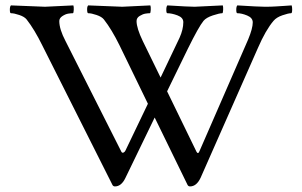

<svg xmlns="http://www.w3.org/2000/svg" viewBox="-20 -666 1091 694"><path d="M142.6 -641.6Q147.5 -641.6 245.1 -646.5Q247.1 -642.6 246.6 -630.4Q246.1 -618.2 243.2 -618.2Q236.3 -618.2 226.6 -616.7Q216.8 -615.2 205.6 -607.9Q194.3 -600.6 194.3 -589.8Q194.3 -560.5 216.8 -517.6L418.9 -117.2Q421.9 -112.3 426.8 -114.7Q431.6 -117.2 433.6 -122.1L514.6 -291L412.1 -502Q383.8 -559.6 355.5 -595.7Q347.7 -605.5 329.1 -611.8Q310.5 -618.2 298.8 -618.2Q294.9 -618.2 294.9 -632.8Q294.9 -642.6 298.8 -646.5Q411.1 -641.6 421.9 -641.6Q425.8 -641.6 523.4 -646.5Q525.4 -642.6 524.9 -630.4Q524.4 -618.2 521.5 -618.2Q514.6 -618.2 505.4 -616.7Q496.1 -615.2 484.9 -608.4Q473.6 -601.6 473.6 -589.8Q473.6 -564.5 496.1 -517.6L560.5 -385.7L628.9 -529.3Q642.6 -559.6 642.6 -585.9Q642.6 -602.5 621.6 -610.4Q600.6 -618.2 585 -618.2Q581.1 -618.2 581.1 -630.4Q581.1 -642.6 585 -646.5Q663.1 -641.6 683.6 -641.6Q687.5 -641.6 785.2 -646.5Q787.1 -642.6 786.6 -630.4Q786.1 -618.2 783.2 -618.2Q773.4 -618.2 749.5 -610.4Q725.6 -602.5 715.8 -590.8Q698.2 -569.3 659.2 -490.2L584 -335.9L690.4 -117.2Q696.3 -106.4 702.1 -122.1L877 -523.4Q893.6 -563.5 893.6 -585Q893.6 -601.6 873.5 -609.9Q853.5 -618.2 837.9 -618.2Q834 -618.2 834 -630.4Q834 -642.6 837.9 -646.5Q916 -641.6 937.5 -641.6Q960 -641.6 974.6 -642.6Q989.3 -643.6 1004.9 -644.5Q1020.5 -645.5 1034.2 -646.5Q1036.1 -640.6 1036.1 -631.8Q1036.1 -618.2 1032.2 -618.2Q1022.5 -618.2 1001 -610.8Q979.5 -603.5 968.8 -590.8Q940.4 -557.6 912.1 -492.2L705.1 -23.4Q690.4 7.8 667 7.8Q661.1 7.8 658.2 2.9L539.1 -241.2L433.6 -23.4Q418.9 7.8 395.5 7.8Q389.6 7.8 386.7 2.9L132.8 -502Q104.5 -559.6 76.2 -595.7Q68.4 -605.5 49.8 -611.8Q31.2 -618.2 19.5 -618.2Q15.6 -618.2 15.6 -630.9Q15.6 -642.6 19.5 -646.5Q131.8 -641.6 142.6 -641.6Z"/></svg>

Font: Crimson Text
Style: Roman
Weight: 400
Version: Version 0.13